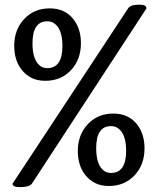

<svg xmlns="http://www.w3.org/2000/svg" viewBox="-20 -770 665 805"><path d="M445.3 -44.9Q508.8 -44.9 508.8 -137.2Q508.8 -209.5 474.1 -232.9Q461.9 -241.2 445.3 -241.2Q383.3 -241.2 383.3 -148.9Q383.3 -77.1 417 -53.2Q428.7 -44.9 445.3 -44.9ZM169.9 -431.2Q136.7 -431.2 112.3 -443.4Q88.9 -455.6 72.3 -475.6Q40 -515.1 39.6 -577.1Q39.6 -645.5 81.1 -689.9Q123 -734.9 188.5 -734.9Q251.5 -734.9 287.1 -690.4Q319.3 -650.4 319.3 -588.9Q319.3 -520.5 277.8 -476.1Q235.8 -431.2 169.9 -431.2ZM436.5 9.8Q403.3 9.8 378.9 -2.4Q355.5 -14.6 338.9 -34.7Q306.6 -74.2 306.2 -136.2Q306.2 -204.6 347.7 -249Q389.6 -293.9 455.1 -293.9Q518.1 -293.9 553.7 -249.5Q585.9 -209.5 585.9 -147.9Q585.9 -79.6 544.4 -35.2Q502.4 9.8 436.5 9.8ZM517.1 -734.9Q526.9 -750.5 564 -750.5Q594.2 -750.5 594.2 -734.9L113.8 0Q103 14.6 63.5 14.6Q32.7 14.6 32.7 0ZM178.2 -484.4Q241.7 -484.4 241.7 -576.7Q241.7 -648.9 207 -672.4Q194.8 -680.7 178.2 -680.7Q116.2 -680.7 116.2 -588.4Q116.2 -516.6 149.9 -492.7Q161.6 -484.4 178.2 -484.4Z"/></svg>

Font: Copse
Style: Regular
Weight: 400
Version: Version 1.000